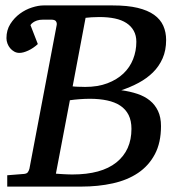

<svg xmlns="http://www.w3.org/2000/svg" viewBox="-20 -691 668 711"><path d="M595.2 -543Q595.2 -504.4 582 -474.6Q568.8 -444.8 546.1 -422.6Q523.4 -400.4 493.4 -384.3Q463.4 -368.2 429.2 -356.9Q461.4 -352.5 488.5 -343.5Q515.6 -334.5 534.9 -318.8Q554.2 -303.2 565.2 -280Q576.2 -256.8 576.2 -224.1Q576.2 -162.6 553.5 -119.9Q530.8 -77.1 491.2 -50.5Q451.7 -23.9 397.7 -12Q343.8 0 280.8 0H6.8V-42L68.8 -46.9Q78.6 -47.9 82.5 -52.5Q86.4 -57.1 88.9 -65.9L189.9 -598.1Q191.4 -605.5 187.5 -611.8Q183.6 -618.2 169.9 -618.2H139.2Q126 -618.2 116.9 -615Q107.9 -611.8 102.5 -607.9Q96.2 -603.5 92.8 -598.1L120.1 -527.8Q103 -512.2 84.5 -503.7Q65.9 -495.1 51.8 -495.1Q41.5 -495.1 32.7 -500Q23.9 -504.9 17.6 -512.5Q11.2 -520 7.6 -529.8Q3.9 -539.6 3.9 -549.8Q3.9 -579.6 18.3 -602.3Q32.7 -625 53.7 -640.4Q74.7 -655.8 98.4 -663.3Q122.1 -670.9 141.1 -670.9H397.9Q452.1 -670.9 489.7 -661.9Q527.3 -652.8 550.8 -636Q574.2 -619.1 584.7 -595.5Q595.2 -571.8 595.2 -543ZM466.8 -213.9Q466.8 -244.1 456.1 -265.4Q445.3 -286.6 425.3 -299.8Q405.3 -313 376.7 -319.1Q348.1 -325.2 313 -325.2Q294.4 -325.2 275.1 -323.7Q255.9 -322.3 238.8 -319.8L187 -47.9Q192.9 -47.4 200.7 -46.9Q208.5 -46.4 216.8 -45.9Q225.1 -45.4 233.4 -45.2Q241.7 -44.9 248 -44.9Q355.5 -44.9 411.1 -89.6Q466.8 -134.3 466.8 -213.9ZM484.9 -536.1Q484.9 -559.6 475.3 -576.9Q465.8 -594.2 448.2 -605.7Q430.7 -617.2 405.3 -622.6Q379.9 -627.9 348.1 -627.9Q333 -627.9 319.1 -627Q305.2 -626 296.9 -625L249 -371.1Q254.4 -370.6 260.7 -370.1L273.9 -369.6Q280.8 -369.6 286.4 -369.4Q292 -369.1 294.9 -369.1Q342.3 -369.1 377.7 -382.6Q413.1 -396 437 -418.7Q460.9 -441.4 472.9 -471.9Q484.9 -502.4 484.9 -536.1Z"/></svg>

Font: Charis SIL Afr
Style: Italic
Weight: 400
Italic angle: -11°
Foundry: SIL International
Version: Version 5.000